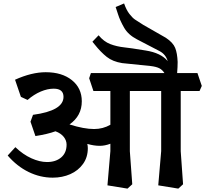

<svg xmlns="http://www.w3.org/2000/svg" viewBox="-20 -1068 1199 1122"><path d="M1036.1 -184.1 1049.8 8.8 1022 34.2 904.8 15.1 921.9 -185.1V-536.1H738.8V-184.1L752.9 8.8L725.1 34.2L607.9 15.1L625 -185.1V-228Q592.8 -215.8 563 -215.8Q528.8 -215.8 490.2 -227.1Q493.2 -214.8 493.2 -202.1Q493.2 -148.9 465.1 -109.9Q437 -70.8 390.6 -50.3Q344.2 -29.8 288.1 -29.8Q214.8 -29.8 147 -63Q79.1 -96.2 24.9 -159.2L69.8 -208Q114.7 -165 163.3 -143.1Q211.9 -121.1 254.9 -121.1Q305.7 -121.1 337.4 -147.9Q369.1 -174.8 369.1 -223.1Q369.1 -247.1 352.5 -268.1Q335.9 -289.1 304.2 -300.8Q257.3 -283.7 187 -272.9L158.2 -356.9L172.9 -397Q351.1 -420.9 351.1 -502Q351.1 -549.8 293.9 -549.8Q257.8 -549.8 218 -533Q178.2 -516.1 141.1 -483.9L102.1 -502L67.9 -602.1Q165 -646 247.1 -646Q342.3 -646 400.1 -599.6Q458 -553.2 458 -476.1Q458 -391.1 386.2 -340.8Q470.2 -314 529.8 -314Q581.5 -314 625 -338.9V-536.1H525.9L501 -610.8L511.2 -641.1H940.9Q928.7 -660.2 910.9 -669.2Q893.1 -678.2 860.8 -682.1L693.8 -699.2Q638.7 -708 603.8 -735.6Q568.8 -763.2 533.2 -808.1L520 -824.2L556.2 -861.8Q586.9 -824.7 624.5 -810.3Q662.1 -795.9 708 -791Q738.8 -788.1 831.1 -772.9Q920.9 -758.8 960 -710.9Q948.7 -750 913.1 -769L780.8 -837.9Q729 -864.7 705.1 -906.5Q681.2 -948.2 670.2 -983.2Q659.2 -1018.1 655.8 -1026.9L705.1 -1047.9Q718.3 -1009.8 736.1 -986.8Q753.9 -963.9 768.6 -953.9Q783.2 -943.8 816.9 -922.9L949.2 -847.2Q991.2 -819.3 1003.7 -788.1Q1016.1 -756.8 1018.1 -706.1Q1018.1 -677.2 1015.1 -641.1H1133.8L1159.2 -565.9L1146 -536.1H1036.1Z"/></svg>

Font: Sura
Style: Bold
Weight: 700
Designer: Carolina Giovagnoli
Foundry: Huerta Tipografica
Version: Version 1.002;PS 001.002;hotconv 1.0.70;makeotf.lib2.5.58329